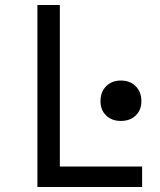

<svg xmlns="http://www.w3.org/2000/svg" viewBox="-20 -750 640 770"><path d="M130 0V-730H220V-82H550V0ZM465 -265Q428 -265 405.5 -287Q383 -309 383 -344Q383 -381 405.5 -404Q428 -427 465 -427Q502 -427 524.5 -404Q547 -381 547 -344Q547 -309 524.5 -287Q502 -265 465 -265Z"/></svg>

Font: JetBrainsMonoNL NFM
Style: Regular
Weight: 400
Monospace: yes
Designer: Philipp Nurullin, Konstantin Bulenkov
Foundry: JetBrains
Version: Version 2.304; ttfautohint (v1.8.4.7-5d5b);Nerd Fonts 3.3.0